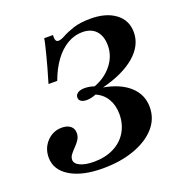

<svg xmlns="http://www.w3.org/2000/svg" viewBox="-112 -678 738 786"><g transform="rotate(-20 257.5 -285.0)"><path d="M205.6 11.3Q116.1 11.3 63.7 -20.6Q11.3 -52.4 11.3 -106.5Q11.3 -146.8 37.9 -175Q64.5 -203.2 103.2 -203.2Q126.6 -203.2 140.3 -192.3Q154 -181.5 154 -162.1Q154 -146 145.6 -133.1Q137.1 -120.2 126.2 -109.3Q115.3 -98.4 106.9 -87.5Q98.4 -76.6 98.4 -64.5Q98.4 -47.6 121 -37.1Q143.5 -26.6 180.6 -26.6Q229.8 -26.6 266.9 -45.2Q304 -63.7 324.2 -97.6Q344.4 -131.5 344.4 -175Q344.4 -212.9 327.8 -241.1Q311.3 -269.4 279.8 -283.1Q257.3 -274.2 238.7 -274.2Q223.4 -274.2 214.5 -280.2Q205.6 -286.3 205.6 -296.8Q205.6 -308.9 216.5 -316.1Q227.4 -323.4 246 -323.4Q254.8 -323.4 265.3 -321.8Q275.8 -320.2 287.9 -316.1Q336.3 -333.9 366.1 -371.4Q396 -408.9 396 -454.8Q396 -496 375 -519Q354 -541.9 315.3 -541.9Q281.5 -541.9 250.4 -523.8Q219.4 -505.6 194.4 -471.8Q169.4 -437.9 151.6 -389.5H113.7Q125 -427.4 132.7 -455.2Q140.3 -483.1 145.6 -503.6Q150.8 -524.2 154.8 -540.7Q158.9 -557.3 161.3 -571.8H199.2Q198.4 -555.6 201.6 -548.8Q204.8 -541.9 212.9 -541.9Q224.2 -541.9 242.3 -552Q260.5 -562.1 290.3 -572.2Q320.2 -582.3 366.1 -582.3Q433.9 -582.3 474.2 -552Q514.5 -521.8 514.5 -469.4Q514.5 -412.1 462.9 -367.7Q411.3 -323.4 318.5 -300Q391.1 -287.1 431 -250.4Q471 -213.7 471 -159.7Q471 -108.1 436.7 -69.8Q402.4 -31.5 342.3 -10.1Q282.3 11.3 205.6 11.3Z"/></g></svg>

Font: Playfair 9pt
Style: Bold Italic
Weight: 700
Italic angle: -15.6°
Designer: Claus Eggers Sørensen
Foundry: Claus Eggers Sørensen
Version: Version 2.203